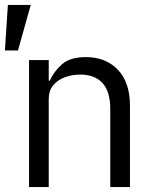

<svg xmlns="http://www.w3.org/2000/svg" viewBox="-20 -760 640 780"><path d="M12 -740H105L53 -555H0ZM98 -516H178V-432H182Q199 -470 232 -499Q265 -528 329 -528Q410 -528 459 -476.5Q508 -425 508 -331V0H428V-317Q428 -388 396.5 -422.5Q365 -457 306 -457Q274 -457 244.5 -446.5Q215 -436 196.5 -414Q178 -392 178 -358V0H98Z"/></svg>

Font: Lilex Nerd Font
Style: Regular
Weight: 400
Designer: Mike Abbink, Paul van der Laan, Pieter van Rosmalen, Mikhael Khrustik
Foundry: Mikhael Khrustik
Version: Version 2.400; ttfautohint (v1.8.4.7-5d5b);Nerd Fonts 3.3.0